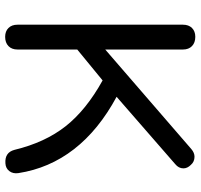

<svg xmlns="http://www.w3.org/2000/svg" viewBox="-36 -714 760 727"><g transform="rotate(90 343.5 -350.0)"><path d="M547 -25Q519 -141 457.5 -219Q396 -297 284 -359L167 -263V-37Q167 -15 154 -2.5Q141 10 119 10Q98 10 85.5 -2.5Q73 -15 73 -37V-663Q73 -685 85.5 -697.5Q98 -710 119 -710Q141 -710 154 -697.5Q167 -685 167 -663V-369L544 -695Q558 -707 573 -707Q592 -707 604 -693Q617 -680 617 -665Q617 -647 601 -634L346 -412Q472 -344 544.5 -250.5Q617 -157 635 -40Q638 -20 627.5 -6Q617 8 598 9Q557 12 547 -25Z"/></g></svg>

Font: Kodchasan Medium
Style: Regular
Weight: 500
Designer: Katatrad Aksorn Co.,Ltd.
Foundry: Cadson Demak Co.,Ltd.
Version: Version 1.000; ttfautohint (v1.6)